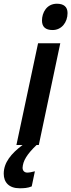

<svg xmlns="http://www.w3.org/2000/svg" viewBox="-94 -777 382 1029"><path d="M188 -616C236 -616 268 -657 268 -707C268 -741 247 -757 211 -757C156 -757 131 -709 131 -667C131 -633 150 -616 188 -616ZM-6 0H27C-34 46 -74 94 -74 154C-74 200 -46 232 11 232C33 232 55 231 76 222L93 141C78 145 63 148 52 148C38 148 27 139 27 122C29 86 49 51 102 0H114L229 -545H110Z"/></svg>

Font: Noto Sans ExtraCondensed
Style: Bold Italic
Weight: 700
Width: 2
Italic angle: -12°
Designer: Monotype Design Team
Foundry: Monotype Imaging Inc.
Version: Version 2.013